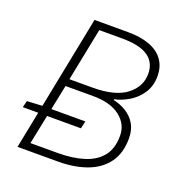

<svg xmlns="http://www.w3.org/2000/svg" viewBox="-121 -764 821 869"><g transform="rotate(20 289.5 -329.5)"><path d="M57 0 188 -659H350Q411 -659 454.5 -642.5Q498 -626 520.5 -594Q543 -562 543 -517Q543 -469 519.5 -434Q496 -399 461 -378.5Q426 -358 394 -352V-348Q427 -341 455.5 -323.5Q484 -306 501 -277.5Q518 -249 518 -208Q518 -137 484.5 -91Q451 -45 391 -22.5Q331 0 252 0ZM18 -177 26 -209 100 -213H306L298 -177ZM106 -36H237Q309 -36 363 -53Q417 -70 446.5 -107Q476 -144 476 -205Q476 -261 430 -297Q384 -333 300 -333H167ZM173 -368H284Q392 -368 446 -409Q500 -450 500 -513Q500 -566 460 -594.5Q420 -623 332 -623H224Z"/></g></svg>

Font: Source Sans 3 Light
Style: Italic
Weight: 300
Italic angle: -11°
Designer: Paul D. Hunt
Foundry: Adobe
Version: Version 3.046;hotconv 1.0.118;makeotfexe 2.5.65603